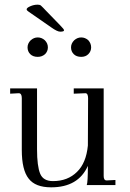

<svg xmlns="http://www.w3.org/2000/svg" viewBox="-20 -800 560 830"><path d="M479 -22V0H355Q359.9 -11.2 359.9 -84V-83Q318.4 9.8 201.2 9.8Q132.8 9.8 104 -27.8Q74.2 -64.9 74.2 -151.9V-376Q74.2 -397 61 -397L23.9 -395V-418H140.1V-154.8Q140.1 -81.5 153.8 -48.8Q167 -17.1 209 -17.1Q272.9 -17.1 313 -57.1Q352.5 -95.2 359.9 -170.9L360.8 -375Q360.8 -397 349.1 -397L298.8 -395V-418H428.2V-39.1Q428.2 -20 440.9 -20ZM361.8 -565.9Q350.1 -554.2 331.1 -554.2Q310.5 -554.2 298.8 -565.9Q287.1 -577.6 287.1 -595.2Q287.1 -612.3 300.8 -626Q314.5 -638.2 331.1 -638.2Q348.1 -638.2 361.8 -626Q374 -612.3 374 -595.2Q374 -578.1 361.8 -565.9ZM187 -595.2Q187 -578.1 174.8 -565.9Q161.6 -554.2 143.1 -554.2Q122.6 -554.2 110.8 -565.9Q99.1 -577.6 99.1 -595.2Q99.1 -612.3 112.8 -626Q126.5 -638.2 143.1 -638.2Q160.2 -638.2 173.8 -626Q187 -612.8 187 -595.2ZM95.2 -759.8Q95.2 -766.1 110.8 -772.9Q126.5 -779.8 142.1 -779.8Q151.4 -779.8 155.8 -776.9Q156.2 -776.4 159.7 -773.2Q163.1 -770 167.2 -765.9Q171.4 -761.7 175.8 -756.8L238.8 -691.9Q257.8 -672.9 256.8 -668.9Q256.8 -663.1 240.2 -663.1Q227.5 -663.1 202.1 -681.2L103 -750Q95.2 -754.9 95.2 -759.8Z"/></svg>

Font: Unna Light
Style: Regular
Weight: 300
Designer: Jorge de Buen Unna
Foundry: Omnibus-Type
Version: Version 2.007;PS 002.007;hotconv 1.0.88;makeotf.lib2.5.64775